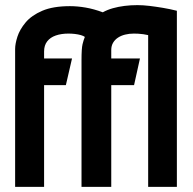

<svg xmlns="http://www.w3.org/2000/svg" viewBox="-20 -729 753 749"><path d="M558 -592V0H670V-687Q642 -694 615 -698.5Q588 -703 563 -706Q538 -709 516 -709Q490 -709 466 -706Q442 -703 420.5 -697Q399 -691 381 -681Q346 -694 314 -699.5Q282 -705 253 -705Q187 -705 145 -687Q103 -669 80 -641.5Q57 -614 48 -586Q39 -558 39 -538V0H152V-397H237L261 -501H152V-528Q152 -552 164 -567.5Q176 -583 197.5 -590.5Q219 -598 247 -598Q260 -598 272.5 -596.5Q285 -595 295.5 -592Q306 -589 311 -585Q306 -573 302 -556.5Q298 -540 298 -495V0H414V-397H503L526 -501H414V-534Q414 -550 421 -562Q428 -574 440 -582Q452 -590 468 -594Q484 -598 502 -598Q510 -598 519.5 -597.5Q529 -597 539.5 -595.5Q550 -594 558 -592Z"/></svg>

Font: Advent Pro Expanded
Style: Bold
Weight: 700
Width: 7
Designer: VivaRado, Andreas Kalpakidis
Foundry: VivaRado, Andreas Kalpakidis
Version: Version 3.000